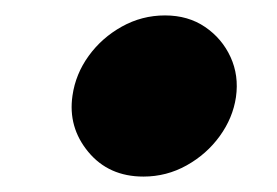

<svg xmlns="http://www.w3.org/2000/svg" viewBox="-20 -402 359 249"><path d="M74 -278Q68 -237 94.5 -205Q121 -173 166 -173Q196 -173 222 -187.5Q248 -202 265 -225.5Q282 -249 286 -276Q290 -304 279 -328Q268 -352 246 -367Q224 -382 194 -382Q164 -382 138 -367.5Q112 -353 95 -329.5Q78 -306 74 -278Z"/></svg>

Font: Jost* 800 Heavy Italic
Style: Italic
Weight: 800
Italic angle: -10°
Version: Version 3.200; ttfautohint (v0.97) -l 8 -r 50 -G 200 -x 14 -